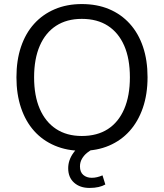

<svg xmlns="http://www.w3.org/2000/svg" viewBox="-20 -734 807 946"><path d="M383 9Q310 9 250 -16.5Q190 -42 148 -89Q106 -136 83.5 -203Q61 -270 61 -353Q61 -437 83.5 -503.5Q106 -570 148 -616.5Q190 -663 249.5 -688.5Q309 -714 383 -714Q458 -714 517.5 -689Q577 -664 619.5 -617Q662 -570 684.5 -503.5Q707 -437 707 -354Q707 -270 684 -203Q661 -136 619 -89Q577 -42 517.5 -16.5Q458 9 383 9ZM383 -64Q459 -64 511.5 -98Q564 -132 592 -197Q620 -262 620 -353Q620 -445 592 -509Q564 -573 511.5 -607Q459 -641 383 -641Q309 -641 256.5 -607Q204 -573 176 -508.5Q148 -444 148 -353Q148 -262 176 -197.5Q204 -133 256.5 -98.5Q309 -64 383 -64ZM421 192Q374 192 345 166Q316 140 316 95Q316 55 341.5 19.5Q367 -16 411 -36L440 0Q425 6 409.5 18.5Q394 31 384 48Q374 65 374 86Q374 114 390.5 128Q407 142 432 142Q445 142 458 139Q471 136 485 130L499 175Q485 183 465.5 187.5Q446 192 421 192Z"/></svg>

Font: Nunito Sans 12pt ExtraLight 12pt
Style: Regular
Weight: 400
Version: Version 3.101;gftools[0.9.27]